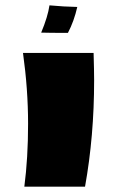

<svg xmlns="http://www.w3.org/2000/svg" viewBox="-20 -698 436 718"><path d="M332 -398Q332 -189 298 0H71Q85 -107 85 -235.5Q85 -364 66 -500H330Q332 -432 332 -398ZM165 -678Q218 -673 269 -672Q257 -619 234 -575Q167 -575 134 -576Q159 -636 165 -678Z"/></svg>

Font: Ruslan Display
Style: Regular
Weight: 400
Version: Version 1.000